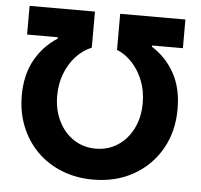

<svg xmlns="http://www.w3.org/2000/svg" viewBox="-52 -782 884 845"><g transform="rotate(5 389.5 -359.5)"><path d="M44.9 -332.6Q45.2 -423.8 81.7 -489.4Q118.3 -554.9 180.9 -594.9V-600.8H44.9V-727.5H333.6V-568.2Q295.2 -552.5 265 -519.9Q234.9 -487.2 217.6 -442.3Q200.4 -397.5 200.2 -344.3Q200.4 -282.4 224.6 -233.1Q248.7 -183.8 291.4 -155.4Q334 -127.1 389.1 -126.8Q444.4 -127.1 487.1 -155.4Q529.8 -183.8 554.1 -233.1Q578.3 -282.4 578.1 -344.3Q578.3 -397.5 560.8 -442.3Q543.4 -487.2 513.4 -519.9Q483.5 -552.5 445.1 -568.2V-727.5H733.2V-600.8H597.3V-594.9Q660.3 -555.5 696.8 -489.6Q733.3 -423.8 733.2 -332.6Q733.5 -232.6 689.3 -155.3Q645.1 -77.9 567.5 -34.1Q489.8 9.8 389.1 9.8Q313.8 9.8 250.8 -15.4Q187.9 -40.5 141.8 -86.3Q95.8 -132.1 70.4 -194.9Q44.9 -257.6 44.9 -332.6Z"/></g></svg>

Font: Inter
Style: Regular
Weight: 400
Designer: Rasmus Andersson
Foundry: rsms
Version: Version 4.000;git-8c9346024